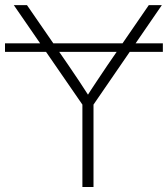

<svg xmlns="http://www.w3.org/2000/svg" viewBox="-41 -748 671 768"><path d="M610.4 -574.7V-540.5H-21V-574.7ZM288.6 0V-329.6L14.2 -727.5H66.9L232.9 -486.8Q255.4 -454.1 276.9 -421.6Q298.3 -389.2 320.3 -355H301.8Q323.2 -389.2 345 -421.6Q366.7 -454.1 388.7 -486.8L554.2 -727.5H606.4L333 -329.6V0Z"/></svg>

Font: Inter 28pt ExtraLight
Style: Regular
Weight: 250
Designer: Rasmus Andersson
Foundry: rsms
Version: Version 4.001;git-66647c0bb